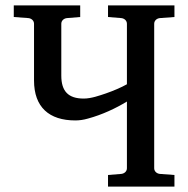

<svg xmlns="http://www.w3.org/2000/svg" viewBox="-20 -691 697 711"><path d="M207 -411V-603C207 -615 217 -623 228 -624L277 -628V-671H31V-628L85 -624C96 -623 106 -615 106 -603V-393C106 -294 162 -245 259 -245C273 -245 289 -247 306 -252C358 -266 409 -290 450 -315V-68C450 -56 440 -48 429 -47L380 -43V0H626V-43L572 -47C561 -48 551 -56 551 -68V-603C551 -615 561 -623 572 -624L626 -628V-671H380V-628L429 -624C440 -623 450 -615 450 -603V-379C429 -367 398 -354 372 -345C348 -337 318 -326 290 -326C233 -326 207 -353 207 -411Z"/></svg>

Font: Veleka
Style: Regular
Weight: 400
Designer: Stefan Peev, Context Ltd, 2016; SIL International, 1997-2014.
Foundry: Stefan Peev, Context Ltd, 2016
Version: Version 1.000